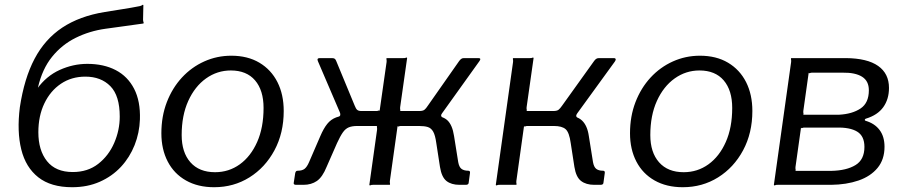

<svg xmlns="http://www.w3.org/2000/svg" viewBox="-20 -773 3776 803"><path d="M281.7 10Q192.9 10 140.3 -31.4Q87.6 -72.8 69 -147.9Q50.3 -223 63 -324.3L105.1 -402.1L134.9 -401.3Q173.8 -455.2 229.9 -480.6Q285.9 -505.9 345 -505.9Q413.9 -505.9 464.1 -479.7Q514.3 -453.5 541 -401.6Q567.7 -349.7 565.2 -273.6Q563.3 -217.5 542.9 -166Q522.4 -114.6 485.8 -75.2Q449.1 -35.8 397.5 -12.9Q345.9 10 281.7 10ZM284.3 -53.5Q346.9 -53.5 390.7 -87.6Q434.4 -121.6 457.6 -175.1Q480.8 -228.7 480.8 -285.2Q480.8 -372.7 441.6 -412.6Q402.3 -452.5 337 -452.5Q279.2 -452.5 234.9 -422.8Q190.6 -393 165.5 -340.5Q140.4 -288.1 140.4 -220Q140.4 -144.2 176.7 -98.9Q213 -53.5 284.3 -53.5ZM125.4 -343.3 63 -324.3Q81.2 -445 124.6 -527.2Q168 -609.4 240.4 -657.5Q312.8 -705.5 417.4 -722.7Q458.5 -729.4 493.6 -734.9Q528.8 -740.3 564.1 -747.3Q571.5 -748.9 575 -751.8Q578.6 -754.7 579.6 -751L578.3 -690.2Q578.7 -683.8 580.4 -679.5Q582.2 -675.2 578.4 -674.5Q531.3 -667.6 497.3 -663.2Q463.4 -658.8 421 -652.7Q354.4 -643.4 296.6 -614.8Q238.7 -586.2 197.6 -535.2Q156.4 -484.2 138.7 -406.7Z M875.7 10Q807.6 10 757.8 -18.2Q707.9 -46.4 681.4 -97.5Q654.9 -148.6 654.9 -215.7Q654.9 -286.4 677.7 -345.7Q700.6 -405 740.8 -448.6Q781 -492.1 834.3 -516.1Q887.5 -540 947.3 -540Q1015.7 -540 1064.8 -510.8Q1113.9 -481.6 1140.3 -429.7Q1166.6 -377.7 1166.6 -308.9Q1166.6 -216.5 1127.8 -144.3Q1089 -72.2 1023.2 -31.1Q957.4 10 875.7 10ZM879.4 -52.8Q937.2 -52.8 983 -85.8Q1028.8 -118.9 1055.5 -179.1Q1082.3 -239.4 1082.3 -321.6Q1082.3 -395.2 1046.8 -436.8Q1011.3 -478.3 945.3 -478.3Q888.5 -478.3 841.6 -444.9Q794.8 -411.5 767.3 -350.8Q739.8 -290 739.8 -208.2Q739.8 -135.6 776.4 -94.2Q813 -52.8 879.4 -52.8Z M1218.2 0Q1213.3 0 1210.4 -1.9Q1207.5 -3.8 1208.5 -8.5L1214.7 -49.2Q1216 -54.3 1218.3 -56.7Q1220.5 -59 1225.9 -59Q1243.5 -59 1253.8 -66.9Q1264 -74.9 1272.6 -95L1319.7 -203.9Q1333.5 -236 1348.6 -254.8Q1363.6 -273.6 1385.9 -282Q1408.1 -290.4 1442.6 -291.2L1464 -308.7H1551.9Q1559.3 -308.4 1563 -310.4Q1566.6 -312.4 1567.6 -308.7L1596.9 -514.2Q1597.4 -521.7 1596.2 -525.8Q1595 -530 1598.7 -530H1666.9Q1674.4 -529.7 1678.1 -531.7Q1681.7 -533.7 1682.7 -530L1653.5 -324.4Q1652.9 -318 1654.1 -313.3Q1655.4 -308.7 1651.6 -308.7H1754.5L1776.8 -291.2Q1828.7 -290.1 1850.3 -270.6Q1871.9 -251.1 1879 -203.9L1896.4 -95Q1900.1 -74.3 1910.2 -66.7Q1920.4 -59 1938.1 -59Q1947 -59 1945.7 -49.8L1940.1 -8.5Q1939.8 -3.8 1936.4 -1.9Q1933.1 0 1927.9 0H1901.7Q1867.6 0 1847.2 -16.1Q1826.9 -32.2 1820.1 -75L1804.7 -174.7Q1800.3 -207.3 1791.8 -222.3Q1783.3 -237.3 1769.2 -241.7Q1755.1 -246.1 1732.5 -246.1H1658.6Q1652.1 -246.4 1647.9 -244.4Q1643.8 -242.4 1642.8 -246.1L1610.5 -15.8Q1610 -9.3 1611.2 -4.7Q1612.4 0 1608.7 0H1540.5Q1534 -0.3 1529.9 1.7Q1525.7 3.7 1524.7 0L1557 -230.4Q1557.5 -237.8 1556.3 -242Q1555.1 -246.1 1558.8 -246.1H1473.9Q1452.8 -246.1 1438.7 -240.4Q1424.6 -234.6 1413.8 -219.1Q1402.9 -203.6 1389.7 -174.7L1345.9 -75Q1328.6 -32.2 1305.3 -16.1Q1281.9 0 1249.3 0ZM1488.3 -275.8 1394.3 -284.2Q1402.3 -286.7 1403.1 -292Q1403.9 -297.2 1401.3 -303.3L1309.7 -516.8Q1303.8 -530 1317.6 -530H1368.3Q1376.3 -530 1380.2 -527.1Q1384 -524.1 1386.6 -516.9L1463.4 -331.3Q1468.4 -318 1474.2 -313.3Q1479.9 -308.7 1491.5 -308.7ZM1730.2 -275.8 1733.4 -308.7Q1748.2 -308.7 1754.9 -313.7Q1761.6 -318.8 1769.6 -331.3L1900.3 -517.7Q1904 -522.7 1908.4 -526.3Q1912.8 -530 1920.1 -530H1980.8Q1993.6 -530 1985.7 -518.2L1828.9 -299.3Q1824.3 -293.5 1825.1 -288.9Q1826 -284.3 1830.5 -281Z M2053.6 0 2125.8 -514.2Q2126.3 -521.7 2125.1 -525.8Q2123.9 -530 2127.6 -530H2195.9Q2203.3 -529.7 2207 -531.7Q2210.6 -533.7 2211.6 -530L2182.4 -324.4Q2181.8 -318 2183.1 -313.3Q2184.3 -308.7 2180.6 -308.7H2317.9L2340.2 -291.2Q2392.1 -290.1 2414.3 -268.8Q2436.6 -247.5 2442.7 -203.9L2460.1 -95Q2463.8 -74.3 2473.8 -66.7Q2483.8 -59 2501.5 -59Q2510.7 -59 2509.4 -49.8L2503.8 -8.8Q2503.5 -4.1 2500.4 -2.1Q2497.3 0 2491 0H2465.3Q2431.2 0 2410.2 -16.1Q2389.1 -32.2 2382.3 -75L2366.9 -174.7Q2360.8 -219.5 2345.5 -232.8Q2330.3 -246.1 2296.2 -246.1H2187.5Q2181 -246.4 2176.9 -244.4Q2172.7 -242.4 2171.7 -246.1L2139.5 -15.8Q2138.9 -9.3 2140.1 -4.7Q2141.4 0 2137.6 0H2069.4Q2062.9 -0.3 2058.8 1.7Q2054.6 3.7 2053.6 0ZM2294.3 -275.8 2294 -308.7Q2308.9 -308.7 2315.7 -313.7Q2322.4 -318.8 2331 -331.3L2464 -516.9Q2468.4 -523.4 2473.2 -526.7Q2478.1 -530 2484.8 -530H2546.4Q2553.8 -530 2554.9 -525.9Q2555.9 -521.8 2551.3 -515.3L2394.1 -298.8Q2384.5 -285.6 2397.2 -279.7Z M2835.7 10Q2767.6 10 2717.8 -18.2Q2667.9 -46.4 2641.4 -97.5Q2614.9 -148.6 2614.9 -215.7Q2614.9 -286.4 2637.7 -345.7Q2660.6 -405 2700.8 -448.6Q2741 -492.1 2794.3 -516.1Q2847.5 -540 2907.3 -540Q2975.7 -540 3024.8 -510.8Q3073.9 -481.6 3100.3 -429.7Q3126.6 -377.7 3126.6 -308.9Q3126.6 -216.5 3087.8 -144.3Q3049 -72.2 2983.2 -31.1Q2917.4 10 2835.7 10ZM2839.4 -52.8Q2897.2 -52.8 2943 -85.8Q2988.8 -118.9 3015.5 -179.1Q3042.3 -239.4 3042.3 -321.6Q3042.3 -395.2 3006.8 -436.8Q2971.3 -478.3 2905.3 -478.3Q2848.5 -478.3 2801.6 -444.9Q2754.8 -411.5 2727.3 -350.8Q2699.8 -290 2699.8 -208.2Q2699.8 -135.6 2736.4 -94.2Q2773 -52.8 2839.4 -52.8Z M3216.6 0 3288.8 -514.2Q3289.3 -521.7 3288.1 -525.8Q3286.9 -530 3290.6 -530H3517.2Q3607.3 -529.3 3652.7 -497.2Q3698 -465.2 3698 -405.4Q3698 -358.1 3674.1 -324.8Q3650.2 -291.6 3601.6 -276.8Q3597.6 -275.8 3596.9 -272.6Q3596.3 -269.3 3599.6 -268Q3638 -256.9 3658.6 -229.4Q3679.3 -202 3679.3 -159.1Q3679.3 -105.9 3650.1 -70.6Q3620.8 -35.3 3570.4 -18Q3519.9 -0.7 3456 0H3232.4Q3225.9 -0.3 3221.8 1.7Q3217.6 3.7 3216.6 0ZM3457.6 -58.4Q3520.6 -59.8 3557.9 -82.6Q3595.3 -105.3 3595.3 -158.6Q3595.3 -203.9 3565.1 -222.4Q3534.9 -240.9 3477.6 -239.4H3345.9Q3339.4 -239.7 3335.3 -237.7Q3331.1 -235.7 3330.1 -239.4L3306.9 -74.2Q3306.4 -67.7 3307.6 -63Q3308.8 -58.4 3305.1 -58.4ZM3489.1 -293.2Q3544.3 -296.1 3579.1 -319.3Q3613.8 -342.5 3613.8 -395.5Q3613.8 -434.3 3585.4 -452.1Q3557 -469.9 3504.1 -469.1H3378Q3371.5 -469.4 3367.4 -467.4Q3363.2 -465.4 3362.2 -469.1L3339.7 -308.9Q3339.2 -302.5 3340.4 -297.8Q3341.6 -293.2 3337.9 -293.2Z"/></svg>

Font: Libre Franklin Thin
Style: Italic
Weight: 100
Italic angle: -8°
Designer: Pablo Impallari, Rodrigo Fuenzalida, Nhung Nguyen
Foundry: Impallari Type
Version: Version 3.000